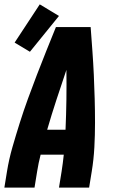

<svg xmlns="http://www.w3.org/2000/svg" viewBox="-20 -859 540 879"><path d="M0 0 12 -74Q21 -130 37 -185.5Q53 -241 70.5 -296.5Q88 -352 108 -407Q128 -462 149 -516.5Q170 -571 192 -626Q214 -681 236 -735H395Q399 -681 403 -626Q407 -571 409.5 -516.5Q412 -462 413.5 -407Q415 -352 415 -296.5Q415 -241 412 -185Q409 -129 400 -74L388 0H250L262 -74Q265 -93 267.5 -112.5Q270 -132 272 -151H166Q161 -132 157 -112.5Q153 -93 150 -74L138 0ZM196 -265H280Q283 -334 284 -402.5Q285 -471 284 -539Q261 -471 238.5 -402.5Q216 -334 196 -265ZM117 -622 47 -664 162 -839 250 -786Z"/></svg>

Font: Iosevka Curly Heavy Oblique
Style: Regular
Weight: 900
Italic angle: -9°
Monospace: yes
Designer: Belleve Invis
Foundry: Belleve Invis
Version: Version 11.1.0; ttfautohint (v1.8.3)